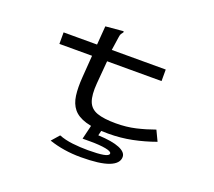

<svg xmlns="http://www.w3.org/2000/svg" viewBox="-129 -757 1258 1127"><g transform="rotate(20 500.0 -193.5)"><path d="M132 -457H341L350 -574L451 -583L461 -584L462 -577Q456 -570 451.5 -563Q447 -556 445 -539L433 -457H770V-385H430L418 -243Q412 -169 427 -129.5Q442 -90 484.5 -75Q527 -60 602 -60Q668 -60 726 -73.5Q784 -87 839 -107L870 -42Q801 -17 729.5 -2.5Q658 12 580 12Q492 12 439 -4Q386 -20 360 -52Q334 -84 327.5 -133Q321 -182 326 -248L336 -385H132ZM476 197Q370 197 278 166L320 118Q358 133 405.5 138.5Q453 144 502 144Q565 144 598.5 138Q632 132 632 118Q632 105 594.5 98Q557 91 500 91H450L472 0H540L530 41Q619 45 663.5 63.5Q708 82 708 112Q708 153 651.5 175Q595 197 476 197Z"/></g></svg>

Font: Inconsolata UltraExpanded
Style: Regular
Weight: 400
Width: 9
Monospace: yes
Designer: Raph Levien, Cyreal, Brenton Simpson
Foundry: Raph Levien, Cyreal, Google
Version: Version 3.000; ttfautohint (v1.8.2.53-6de2)